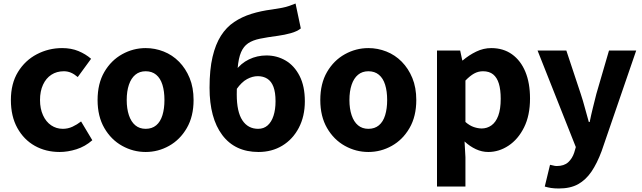

<svg xmlns="http://www.w3.org/2000/svg" viewBox="-20 -852 3658 1094"><path d="M320 14Q241 14 178.5 -21Q116 -56 79 -122.5Q42 -189 42 -282Q42 -376 82.5 -442Q123 -508 190 -543Q257 -578 334 -578Q386 -578 427 -561Q468 -544 499 -517L423 -413Q403 -430 384 -438Q365 -446 344 -446Q303 -446 272.5 -426Q242 -406 225 -369Q208 -332 208 -282Q208 -233 225 -195.5Q242 -158 271.5 -138Q301 -118 338 -118Q367 -118 393 -130Q419 -142 442 -160L506 -53Q465 -17 415.5 -1.5Q366 14 320 14Z M810 14Q739 14 676 -21Q613 -56 574.5 -122.5Q536 -189 536 -282Q536 -376 574.5 -442Q613 -508 676 -543Q739 -578 810 -578Q863 -578 912.5 -558.5Q962 -539 1000 -500.5Q1038 -462 1060.5 -407.5Q1083 -353 1083 -282Q1083 -189 1044.5 -122.5Q1006 -56 943.5 -21Q881 14 810 14ZM810 -118Q846 -118 870 -138Q894 -158 905.5 -195.5Q917 -233 917 -282Q917 -332 905.5 -369Q894 -406 870 -426Q846 -446 810 -446Q775 -446 751 -426Q727 -406 714.5 -369Q702 -332 702 -282Q702 -233 714.5 -195.5Q727 -158 751 -138Q775 -118 810 -118Z M1453 14Q1319 14 1246.5 -82.5Q1174 -179 1174 -352Q1174 -455 1191 -527.5Q1208 -600 1239 -648.5Q1270 -697 1314 -726.5Q1358 -756 1412.5 -773Q1467 -790 1530 -798Q1564 -803 1587 -807.5Q1610 -812 1628.5 -818.5Q1647 -825 1664 -832L1694 -690Q1673 -673 1637 -663Q1601 -653 1564 -648Q1503 -640 1461.5 -631.5Q1420 -623 1394 -605.5Q1368 -588 1353.5 -554.5Q1339 -521 1334 -462.5Q1329 -404 1329 -314Q1329 -215 1361 -166.5Q1393 -118 1451 -118Q1483 -118 1505 -137.5Q1527 -157 1538.5 -192.5Q1550 -228 1550 -275Q1550 -326 1538 -357.5Q1526 -389 1503 -403.5Q1480 -418 1449 -418Q1419 -418 1388 -401.5Q1357 -385 1328 -344L1321 -448Q1352 -491 1398.5 -513.5Q1445 -536 1498 -536Q1558 -536 1607.5 -507Q1657 -478 1687 -419.5Q1717 -361 1717 -275Q1717 -189 1682.5 -123.5Q1648 -58 1588.5 -22Q1529 14 1453 14Z M2079 14Q2008 14 1945 -21Q1882 -56 1843.5 -122.5Q1805 -189 1805 -282Q1805 -376 1843.5 -442Q1882 -508 1945 -543Q2008 -578 2079 -578Q2132 -578 2181.5 -558.5Q2231 -539 2269 -500.5Q2307 -462 2329.5 -407.5Q2352 -353 2352 -282Q2352 -189 2313.5 -122.5Q2275 -56 2212.5 -21Q2150 14 2079 14ZM2079 -118Q2115 -118 2139 -138Q2163 -158 2174.5 -195.5Q2186 -233 2186 -282Q2186 -332 2174.5 -369Q2163 -406 2139 -426Q2115 -446 2079 -446Q2044 -446 2020 -426Q1996 -406 1983.5 -369Q1971 -332 1971 -282Q1971 -233 1983.5 -195.5Q1996 -158 2020 -138Q2044 -118 2079 -118Z M2470 211V-564H2602L2614 -508H2617Q2652 -538 2693.5 -558Q2735 -578 2779 -578Q2848 -578 2897.5 -542.5Q2947 -507 2973.5 -443Q3000 -379 3000 -291Q3000 -194 2966 -126Q2932 -58 2877.5 -22Q2823 14 2762 14Q2726 14 2691.5 -2Q2657 -18 2627 -46L2632 44V211ZM2725 -120Q2755 -120 2780 -137.5Q2805 -155 2819 -192.5Q2833 -230 2833 -289Q2833 -341 2822.5 -375.5Q2812 -410 2790 -428Q2768 -446 2732 -446Q2705 -446 2681.5 -433Q2658 -420 2632 -393V-157Q2656 -136 2680 -128Q2704 -120 2725 -120Z M3164 222Q3138 222 3119.5 219Q3101 216 3084 211L3114 87Q3122 88 3132 91Q3142 94 3152 94Q3194 94 3217.5 72.5Q3241 51 3252 17L3261 -14L3043 -564H3207L3289 -317Q3302 -278 3312.5 -238Q3323 -198 3335 -157H3340Q3348 -197 3358 -237Q3368 -277 3378 -317L3450 -564H3605L3408 9Q3382 79 3350 126Q3318 173 3274 197.5Q3230 222 3164 222Z"/></svg>

Font: Noto Sans KR ExtraBold
Style: Regular
Weight: 800
Designer: Ryoko NISHIZUKA  (kana, bopomofo & ideographs); Paul D. Hunt (Latin, Greek & Cyrillic); Sandoll Communications , Soo-you
Foundry: Adobe
Version: Version 2.004-H2;hotconv 1.0.118;makeotfexe 2.5.65603